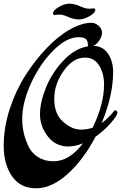

<svg xmlns="http://www.w3.org/2000/svg" viewBox="-20 -963 654 1037"><path d="M484 -918Q494 -918 495 -910Q495 -894 464 -876Q433 -858 406 -858Q379 -858 350 -871Q321 -884 303.5 -884Q286 -884 277 -882Q267 -882 266 -890Q266 -906 296.5 -924.5Q327 -943 354.5 -943Q382 -943 412 -929.5Q442 -916 458.5 -916Q475 -916 484 -918ZM456 -713Q455 -714 455 -718Q455 -743 443.5 -752.5Q432 -762 404 -762Q339 -762 267 -689.5Q195 -617 147.5 -513Q100 -409 100 -321Q100 -242 134 -172Q151 -136 186 -114Q221 -92 269 -92Q355 -92 428 -189Q388 -172 349 -172Q280 -172 238 -226.5Q196 -281 196 -345.5Q196 -410 228.5 -490.5Q261 -571 323 -636.5Q385 -702 456 -713ZM417 -263Q448 -263 480 -273Q542 -399 542 -507Q542 -566 515.5 -609Q489 -652 439 -652Q375 -652 324 -580.5Q273 -509 273 -428.5Q273 -348 320.5 -305.5Q368 -263 417 -263ZM484 -715Q535 -715 563 -673.5Q591 -632 591 -575Q591 -447 529 -298Q562 -322 590 -356Q599 -368 602.5 -368Q606 -368 610 -363.5Q614 -359 614 -354Q613 -338 578 -298Q543 -258 496 -225Q432 -102 346 -24Q260 54 175 54Q90 54 45 -11Q0 -76 0 -175Q0 -274 32.5 -374Q65 -474 117 -555.5Q169 -637 231.5 -702.5Q294 -768 358 -804Q422 -840 474 -840Q494 -840 512.5 -824Q531 -808 531 -787.5Q531 -767 517 -745.5Q503 -724 484 -715Z"/></svg>

Font: Dr Sugiyama
Style: Regular
Weight: 400
Designer: Alejandro Paul
Foundry: Alejandro Paul
Version: Version 1.000